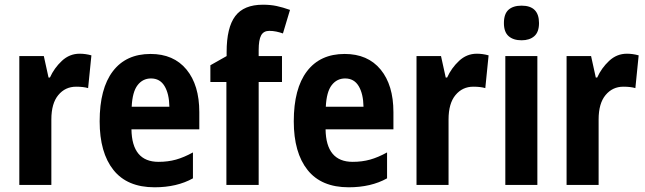

<svg xmlns="http://www.w3.org/2000/svg" viewBox="-20 -785 2740 815"><path d="M318 -557Q343 -557 368 -550L354 -411Q334 -417 303 -417Q257 -417 227.5 -381.5Q198 -346 198 -278V0H62V-547H166L186 -456H192Q210 -496 242.5 -526.5Q275 -557 318 -557Z M619 -556Q717 -556 771.5 -490Q826 -424 826 -309V-236H538Q540 -98 653 -98Q693 -98 727 -107.5Q761 -117 799 -138V-28Q731 10 636 10Q520 10 461.5 -63.5Q403 -137 403 -270Q403 -409 459 -482.5Q515 -556 619 -556ZM621 -452Q586 -452 564 -423.5Q542 -395 539 -332H699Q698 -387 678.5 -419.5Q659 -452 621 -452Z M1177 -437H1078V0H941V-437H873V-508L942 -547V-564Q942 -668 978.5 -716.5Q1015 -765 1096 -765Q1128 -765 1154 -759.5Q1180 -754 1211 -743L1181 -643Q1167 -648 1152.5 -651Q1138 -654 1123 -654Q1099 -654 1088.5 -635Q1078 -616 1078 -572V-547H1177Z M1443 -556Q1541 -556 1595.5 -490Q1650 -424 1650 -309V-236H1362Q1364 -98 1477 -98Q1517 -98 1551 -107.5Q1585 -117 1623 -138V-28Q1555 10 1460 10Q1344 10 1285.5 -63.5Q1227 -137 1227 -270Q1227 -409 1283 -482.5Q1339 -556 1443 -556ZM1445 -452Q1410 -452 1388 -423.5Q1366 -395 1363 -332H1523Q1522 -387 1502.5 -419.5Q1483 -452 1445 -452Z M2004 -557Q2029 -557 2054 -550L2040 -411Q2020 -417 1989 -417Q1943 -417 1913.5 -381.5Q1884 -346 1884 -278V0H1748V-547H1852L1872 -456H1878Q1896 -496 1928.5 -526.5Q1961 -557 2004 -557Z M2194 -761Q2268 -761 2268 -687Q2268 -649 2248 -631.5Q2228 -614 2194 -614Q2159 -614 2139 -631.5Q2119 -649 2119 -687Q2119 -726 2138.5 -743.5Q2158 -761 2194 -761ZM2261 -547V0H2125V-547Z M2641 -557Q2666 -557 2691 -550L2677 -411Q2657 -417 2626 -417Q2580 -417 2550.5 -381.5Q2521 -346 2521 -278V0H2385V-547H2489L2509 -456H2515Q2533 -496 2565.5 -526.5Q2598 -557 2641 -557Z"/></svg>

Font: Noto Sans Myanmar UI Condensed
Style: Bold
Weight: 700
Width: 3
Designer: Monotype Design Team
Foundry: Monotype Imaging Inc.
Version: Version 2.103; ttfautohint (v1.8.4.7-5d5b)